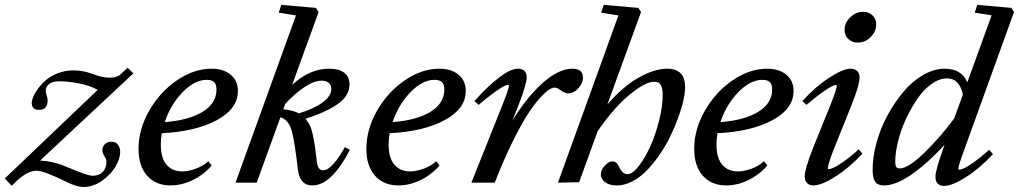

<svg xmlns="http://www.w3.org/2000/svg" viewBox="-62 -745 4156 783"><path d="M428.2 -126Q428.2 -97.7 408.4 -64.7Q388.7 -31.7 353 -7.1Q317.4 17.6 278.8 17.6Q251 17.6 210.9 -2.4Q117.2 -48.8 86.9 -48.8Q43.5 -48.8 -14.2 12.7L-42.5 -17.1L336.4 -378.4Q305.7 -396 260.5 -404.8Q215.3 -413.6 180.2 -413.6Q153.8 -413.6 139.2 -403.1Q124.5 -392.6 124.5 -374Q124.5 -368.7 128.4 -356.2Q132.3 -343.8 132.3 -334.5Q132.3 -317.4 123.8 -307.1Q115.2 -296.9 98.1 -296.9Q67.4 -296.9 67.4 -325.7Q67.4 -335.4 73.7 -350.8Q80.1 -366.2 94.2 -385Q108.4 -403.8 127.4 -419.9Q146.5 -436 175.5 -447Q204.6 -458 237.3 -458Q276.9 -458 317.4 -442.9Q355.5 -428.2 385.3 -428.2Q414.6 -428.2 429.2 -441.4L458.5 -468.8L481.9 -445.8L101.6 -90.3Q128.4 -88.9 152.3 -83.3Q176.3 -77.6 189.5 -72.8Q202.6 -67.9 231.4 -55.7Q296.4 -28.3 315.4 -28.3Q341.8 -28.3 356.9 -43.7Q372.1 -59.1 372.1 -86.9Q372.1 -95.2 363.8 -108.4Q355.5 -121.6 355.5 -131.8Q355.5 -146 365 -156.5Q374.5 -167 394.5 -167Q409.7 -167 418.9 -155Q428.2 -143.1 428.2 -126Z M633.8 11.2Q573.2 11.2 538.1 -28.3Q502.9 -67.9 502.9 -138.2Q502.9 -217.3 546.4 -293.5Q589.8 -369.6 659.2 -417.2Q728.5 -464.8 800.3 -464.8Q849.1 -464.8 878.7 -440.4Q908.2 -416 908.2 -374Q908.2 -301.3 822 -254.9Q735.8 -208.5 597.7 -201.7Q593.8 -177.2 593.8 -156.2Q593.8 -100.1 617.4 -73Q641.1 -45.9 681.2 -45.9Q705.6 -45.9 736.1 -56.9Q766.6 -67.9 787.6 -87.4L801.3 -70.3Q768.6 -32.2 723.6 -10.5Q678.7 11.2 633.8 11.2ZM781.2 -419.4Q731.4 -419.4 682.6 -368.9Q633.8 -318.4 609.9 -247.1Q708 -254.4 764.4 -289.1Q820.8 -323.7 820.8 -379.9Q820.8 -401.4 811 -410.4Q801.3 -419.4 781.2 -419.4Z M898.4 0 1145 -682.1 1074.7 -693.4 1085 -725.1 1226.1 -712.9 1237.3 -695.8 1129.4 -398.9Q1200.7 -464.8 1279.3 -464.8Q1321.3 -464.8 1342.3 -448Q1363.3 -431.2 1363.3 -400.4Q1363.3 -356.4 1318.4 -323Q1273.4 -289.6 1184.1 -260.7Q1194.8 -248 1202.4 -231.7Q1210 -215.3 1215.1 -189Q1220.2 -162.6 1222.9 -144.5Q1225.6 -126.5 1230 -86.4Q1234.4 -50.3 1255.4 -50.3Q1274.4 -50.3 1298.3 -77.1Q1322.3 -104 1344.2 -145L1364.7 -133.8Q1331.5 -67.9 1292.2 -28.3Q1252.9 11.2 1211.4 11.2Q1160.6 11.2 1152.8 -53.7Q1139.6 -170.4 1127 -213.9Q1114.3 -257.3 1081.5 -266.6L984.9 0ZM1249.5 -416Q1218.8 -416 1179 -389.4Q1139.2 -362.8 1101.6 -321.8L1093.3 -299.3Q1132.3 -295.9 1156.7 -282.7Q1219.7 -301.8 1254.4 -327.9Q1289.1 -354 1289.1 -382.3Q1289.1 -398.4 1278.3 -407.2Q1267.6 -416 1249.5 -416Z M1563 11.2Q1502.4 11.2 1467.3 -28.3Q1432.1 -67.9 1432.1 -138.2Q1432.1 -217.3 1475.6 -293.5Q1519 -369.6 1588.4 -417.2Q1657.7 -464.8 1729.5 -464.8Q1778.3 -464.8 1807.9 -440.4Q1837.4 -416 1837.4 -374Q1837.4 -301.3 1751.2 -254.9Q1665 -208.5 1526.9 -201.7Q1522.9 -177.2 1522.9 -156.2Q1522.9 -100.1 1546.6 -73Q1570.3 -45.9 1610.4 -45.9Q1634.8 -45.9 1665.3 -56.9Q1695.8 -67.9 1716.8 -87.4L1730.5 -70.3Q1697.8 -32.2 1652.8 -10.5Q1607.9 11.2 1563 11.2ZM1710.4 -419.4Q1660.6 -419.4 1611.8 -368.9Q1563 -318.4 1539.1 -247.1Q1637.2 -254.4 1693.6 -289.1Q1750 -323.7 1750 -379.9Q1750 -401.4 1740.2 -410.4Q1730.5 -419.4 1710.4 -419.4Z M1860.4 0 1985.4 -313Q2013.7 -383.8 2013.7 -395.5Q2013.7 -398.9 2008.8 -398.9Q2003.4 -398.9 1989.3 -391.4Q1975.1 -383.8 1948.5 -364.3Q1921.9 -344.7 1890.1 -317.4L1872.6 -332.5Q1925.8 -392.6 1973.1 -428.7Q2020.5 -464.8 2049.8 -464.8Q2067.4 -464.8 2076.7 -455.6Q2085.9 -446.3 2085.9 -429.7Q2085.9 -401.4 2051.3 -313L2027.8 -253.9Q2089.4 -352.5 2153.3 -408.7Q2217.3 -464.8 2272.5 -464.8Q2315.4 -464.8 2315.4 -427.7Q2315.4 -407.2 2297.1 -385.7Q2278.8 -364.3 2254.4 -364.3Q2241.2 -364.3 2221.2 -378.9Q2210.9 -387.7 2199.2 -387.7Q2190.4 -387.7 2176.8 -379.2Q2163.1 -370.6 2139.4 -344.5Q2115.7 -318.4 2089.4 -277.8Q2063 -237.3 2027.3 -164.8Q1991.7 -92.3 1955.6 0Z M2213.4 0 2460 -682.1 2389.6 -693.4 2399.9 -725.1 2541 -712.9 2552.2 -695.8 2415 -319.3Q2480 -393.6 2543.7 -429.2Q2607.4 -464.8 2658.7 -464.8Q2731.9 -464.8 2731.9 -389.6Q2731.9 -366.7 2724.6 -334Q2717.3 -301.3 2703.4 -263.7Q2689.5 -226.1 2670.7 -187.5Q2651.9 -148.9 2627.2 -113.3Q2602.5 -77.6 2575.7 -49.8Q2548.8 -22 2516.8 -5.4Q2484.9 11.2 2453.6 11.2Q2422.4 11.2 2405.3 -2.2Q2388.2 -15.6 2388.2 -33.2Q2388.2 -51.8 2404.3 -69.3Q2420.4 -86.9 2435.1 -86.9Q2453.6 -86.9 2462.4 -64.9Q2467.3 -53.2 2476.3 -43.9Q2485.4 -34.7 2496.6 -34.7Q2517.1 -34.7 2542.7 -67.4Q2568.4 -100.1 2589.8 -147.7Q2611.3 -195.3 2626 -253.4Q2640.6 -311.5 2640.6 -358.9Q2640.6 -382.8 2633.3 -397.5Q2626 -412.1 2605.5 -411.6Q2571.3 -412.1 2507.6 -360.6Q2443.8 -309.1 2375.5 -210.4L2299.8 -2Z M2899.9 11.2Q2839.4 11.2 2804.2 -28.3Q2769 -67.9 2769 -138.2Q2769 -217.3 2812.5 -293.5Q2856 -369.6 2925.3 -417.2Q2994.6 -464.8 3066.4 -464.8Q3115.2 -464.8 3144.8 -440.4Q3174.3 -416 3174.3 -374Q3174.3 -301.3 3088.1 -254.9Q3002 -208.5 2863.8 -201.7Q2859.9 -177.2 2859.9 -156.2Q2859.9 -100.1 2883.5 -73Q2907.2 -45.9 2947.3 -45.9Q2971.7 -45.9 3002.2 -56.9Q3032.7 -67.9 3053.7 -87.4L3067.4 -70.3Q3034.7 -32.2 2989.7 -10.5Q2944.8 11.2 2899.9 11.2ZM3047.4 -419.4Q2997.6 -419.4 2948.7 -368.9Q2899.9 -318.4 2876 -247.1Q2974.1 -254.4 3030.5 -289.1Q3086.9 -323.7 3086.9 -379.9Q3086.9 -401.4 3077.1 -410.4Q3067.4 -419.4 3047.4 -419.4Z M3436 -571.3Q3412.6 -571.3 3397.5 -585.9Q3382.3 -600.6 3382.3 -623Q3382.3 -652.3 3405.5 -674.6Q3428.7 -696.8 3457.5 -696.8Q3481 -696.8 3496.1 -682.4Q3511.2 -668 3511.2 -646Q3511.2 -616.7 3488.8 -594Q3466.3 -571.3 3436 -571.3ZM3254.9 11.2Q3238.3 11.2 3229 1.5Q3219.7 -8.3 3219.7 -25.9Q3219.7 -55.2 3253.9 -142.1L3322.8 -312.5Q3350.6 -382.3 3350.6 -395Q3350.6 -398.4 3345.7 -398.4Q3340.3 -398.4 3326.2 -390.9Q3312 -383.3 3285.4 -364Q3258.8 -344.7 3227.1 -317.4L3210 -332.5Q3262.2 -390.6 3319.1 -427.7Q3376 -464.8 3406.2 -464.8Q3423.8 -464.8 3433.6 -455.6Q3443.4 -446.3 3443.4 -429.7Q3443.4 -397.5 3409.2 -313L3339.8 -140.1Q3314 -73.7 3314 -59.1Q3314 -55.2 3317.4 -55.2Q3324.2 -55.2 3337.9 -61.3Q3351.6 -67.4 3379.6 -86.9Q3407.7 -106.4 3439.9 -136.2L3455.1 -118.2Q3399.4 -59.1 3343.5 -23.9Q3287.6 11.2 3254.9 11.2Z M3543.5 11.2Q3517.1 11.2 3506.8 -4.4Q3496.6 -20 3496.6 -51.8Q3496.6 -104.5 3512.5 -162.8Q3528.3 -221.2 3557.1 -274.2Q3585.9 -327.1 3622.1 -370.4Q3658.2 -413.6 3702.6 -439.2Q3747.1 -464.8 3790.5 -464.8Q3859.4 -464.8 3882.8 -409.2L3981.9 -682.6L3913.1 -693.4L3923.3 -725.1L4062.5 -712.9L4073.2 -695.8L3871.6 -137.7Q3846.2 -68.8 3846.2 -57.1Q3846.2 -53.2 3851.1 -53.2Q3856.9 -53.2 3870.6 -59.3Q3884.3 -65.4 3912.1 -85.2Q3939.9 -105 3972.2 -134.3L3987.3 -116.2Q3932.1 -57.1 3876.2 -22Q3820.3 13.2 3788.1 13.2Q3771 13.2 3762 3.7Q3752.9 -5.9 3752.9 -23.9Q3752.9 -52.2 3785.2 -140.1L3790 -154.3Q3719.7 -78.1 3655.3 -33.4Q3590.8 11.2 3543.5 11.2ZM3588.9 -86.4Q3588.9 -72.3 3592.3 -65.2Q3595.7 -58.1 3606.9 -58.1Q3641.6 -58.1 3706.8 -121.3Q3772 -184.6 3829.1 -261.7L3864.7 -358.9Q3851.1 -425.3 3800.3 -425.3Q3768.1 -425.3 3735.6 -401.6Q3703.1 -377.9 3677.5 -339.8Q3651.9 -301.8 3631.3 -256.8Q3610.8 -211.9 3599.9 -166.7Q3588.9 -121.6 3588.9 -86.4Z"/></svg>

Font: Elstob 6pt Medium
Style: Italic
Weight: 500
Italic angle: -20°
Designer: Peter S. Baker
Version: Version 1.015